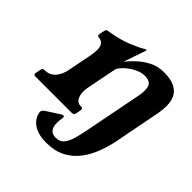

<svg xmlns="http://www.w3.org/2000/svg" viewBox="-204 -600 921 921"><g transform="rotate(45 256.5 -139.5)"><path d="M246 188Q206 188 180.5 177.5Q155 167 141.5 151.5Q128 136 123.5 122Q119 108 120 102Q121 97 124.5 92.5Q128 88 134 84L204 39Q209 37 211 37Q221 37 218 49Q214 70 215 91Q216 112 226.5 125.5Q237 139 262 139Q289 139 304 120.5Q319 102 327.5 71Q336 40 343 4L400 -287Q408 -329 399 -351.5Q390 -374 354 -374Q332 -374 308 -363Q284 -352 263.5 -334.5Q243 -317 232 -298L200 -136Q194 -101 204.5 -77Q215 -53 240 -53H242Q255 -53 253 -40L248 -13Q245 0 232 0H-16Q-29 0 -26 -13L-21 -40Q-19 -53 -6 -53H-4Q29 -53 49.5 -77Q70 -101 76 -136L98 -247Q103 -271 104.5 -293Q106 -315 98 -330.5Q90 -346 66 -348Q56 -349 58 -360L64 -390Q66 -400 78 -401Q144 -411 193 -431Q242 -451 262 -464Q267 -467 270 -467H271Q273 -467 273 -465L234 -350Q250 -370 275 -393.5Q300 -417 333 -434Q366 -451 406 -451Q454 -451 481 -437Q508 -423 519 -399.5Q530 -376 530 -346.5Q530 -317 524 -287L479 -55Q471 -14 455 29Q439 72 412.5 108Q386 144 345 166Q304 188 246 188Z"/></g></svg>

Font: Young Serif Light
Style: Italic
Weight: 300
Italic angle: -10.979°
Designer: Bastien Sozeau
Foundry: NBR — Bastien Sozeau
Version: Version 5.001